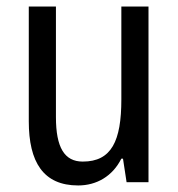

<svg xmlns="http://www.w3.org/2000/svg" viewBox="-20 -557 545 587"><path d="M434 -537H351V-253C351 -126 321 -63 233 -63C177 -63 151 -106 151 -199V-537H68V-186C68 -62 112 10 219 10C275 10 324 -18 351 -72H356L367 0H434Z"/></svg>

Font: Noto Sans Gujarati UI Condensed
Style: Regular
Weight: 400
Width: 3
Designer: Jelle Bosma - Monotype Design Team, Universal Thirst
Foundry: Monotype Imaging Inc.
Version: Version 2.106